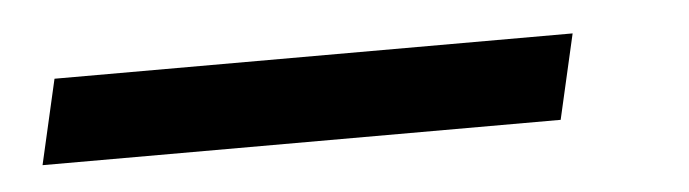

<svg xmlns="http://www.w3.org/2000/svg" viewBox="-24 -30 567 158"><g transform="rotate(-5 260.0 49.0)"><path d="M451 14 435 84H7L23 14Z"/></g></svg>

Font: Panefresco 400wt
Style: Italic
Weight: 400
Foundry: Campivisivi & Chank Co
Version: Version 1.001